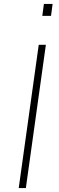

<svg xmlns="http://www.w3.org/2000/svg" viewBox="-20 -949 297 969"><path d="M74.5 0 175.5 -723H211.5L110.5 0ZM193.5 -869 201.5 -929H245.5L237.5 -869Z"/></svg>

Font: Public Sans Thin Thin
Style: Italic
Weight: 250
Italic angle: -8°
Version: Version 2.001